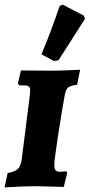

<svg xmlns="http://www.w3.org/2000/svg" viewBox="-20 -809 389 834"><path d="M216 -93Q216 -76 221.5 -69.5Q227 -63 239 -63Q251 -63 258.5 -64Q266 -65 268 -65L272 -58L257 3Q242 3 202.5 1.5Q163 0 128 0Q97 0 55 2Q13 4 0 5L13 -57Q47 -64 59 -76.5Q71 -89 75 -122L110 -399Q111 -405 111 -415Q111 -428 105.5 -433Q100 -438 86 -438H64Q62 -440 58 -448L71 -503L195 -502Q231 -502 271.5 -503.5Q312 -505 328 -506L315 -441Q286 -437 276.5 -429.5Q267 -422 262 -400Q249 -330 232.5 -222.5Q216 -115 216 -93ZM234 -547 214 -544 160 -573Q201 -670 239 -783L252 -789L344 -741L349 -727Z"/></svg>

Font: Alegreya SC ExtraBold
Style: Italic
Weight: 800
Italic angle: -7°
Designer: Juan Pablo del Peral
Foundry: Huerta Tipografica
Version: Version 2.007; ttfautohint (v1.6)